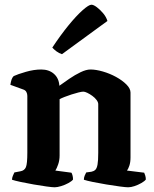

<svg xmlns="http://www.w3.org/2000/svg" viewBox="-20 -795 654 815"><path d="M212 0Q202 0 177 -3.5Q152 -7 123 -12Q94 -17 68.5 -22.5Q43 -28 31 -32Q31 -40 34.5 -48.5Q38 -57 41 -63L67 -68Q84 -71 90 -85.5Q96 -100 96 -146V-388Q96 -397 92 -404.5Q88 -412 79 -415L24 -435Q26 -448 29 -457Q32 -466 38 -472Q55 -480 89.5 -490Q124 -500 155 -500Q188 -500 209 -481.5Q230 -463 232 -431Q250 -444 274 -460.5Q298 -477 322 -488.5Q346 -500 364 -500Q387 -500 416.5 -491.5Q446 -483 472.5 -468.5Q499 -454 516.5 -436.5Q534 -419 534 -402V-127Q534 -106 529 -91.5Q524 -77 519 -71L592 -62Q594 -58 596.5 -50Q599 -42 599 -33Q594 -26 580 -18Q566 -10 551 -5Q536 0 524 0Q514 0 488 -3.5Q462 -7 431.5 -12Q401 -17 374.5 -22.5Q348 -28 336 -32Q336 -41 339.5 -49.5Q343 -58 346 -63L368 -66Q378 -68 384.5 -74Q391 -80 394 -96.5Q397 -113 397 -146V-353Q397 -361 390 -370.5Q383 -380 372 -388Q361 -396 350.5 -401Q340 -406 334 -406Q327 -406 313 -402.5Q299 -399 283.5 -394Q268 -389 254 -383.5Q240 -378 233 -374V-135Q233 -115 227 -97.5Q221 -80 215 -71L283 -62Q285 -60 287.5 -51.5Q290 -43 290 -33Q285 -26 270.5 -18Q256 -10 239.5 -5Q223 0 212 0ZM243 -565Q230 -569 219 -577.5Q208 -586 202 -593Q237 -646 270.5 -687Q304 -728 330.5 -751.5Q357 -775 368 -775Q377 -775 391 -764.5Q405 -754 418 -738.5Q431 -723 436 -706Z"/></svg>

Font: Texturina Medium 12pt
Style: Bold
Weight: 700
Version: Version 1.002